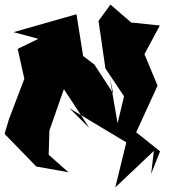

<svg xmlns="http://www.w3.org/2000/svg" viewBox="-29 -757 746 836"><path d="M629 0 668 -98 564 -181 657 -384 600 -521 667 -646 542 -659 452 -737 400 -666 430 -459 511 -338 483 -220 448 -423 464 -350 382 -476 333 -513 304 -695 30 -617 138 -588 48 -544 77 -414 10 -238 -9 -174 129 -32 269 -7 183 -83 186 -188 252 -377 146 -524C218 -417 289 -308 360 -200L273 -286L521 -137L473 59L641 -100Z"/></svg>

Font: Asimov Silicon
Style: Regular
Weight: 400
Designer: Google
Version: Version 2.000980; 2014